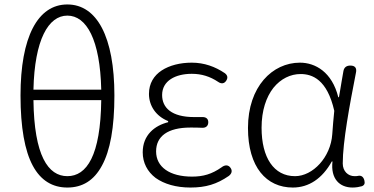

<svg xmlns="http://www.w3.org/2000/svg" viewBox="-20 -828 1679 861"><path d="M127 -85C163 -18 216 13 282 13C349 13 401 -18 437 -85C474 -152 493 -256 493 -400C493 -662 415 -808 282 -808C149 -808 72 -662 72 -400C72 -256 91 -152 127 -85ZM358 -379H434C431 -130 369 -38 282 -38C196 -38 133 -130 130 -379H282ZM206 -426H130C135 -650 197 -758 282 -758C368 -758 429 -650 434 -426H282Z M705 -512C670 -489 648 -454 648 -407C648 -354 679 -307 734 -285V-280C674 -265 620 -223 620 -145C620 -98 641 -58 678 -30C716 -3 769 13 834 13C903 13 952 -2 1006 -39C1019 -49 1023 -62 1014 -75C1004 -90 988 -89 974 -78C930 -47 891 -36 841 -36C741 -36 680 -79 680 -149C680 -217 732 -256 834 -256C852 -256 868 -256 886 -255C903 -254 914 -263 914 -280C914 -297 902 -304 885 -303C873 -303 863 -303 851 -303C749 -303 707 -345 707 -402C707 -466 767 -497 840 -497C884 -497 922 -485 958 -461C972 -451 986 -452 995 -467C1003 -480 1000 -491 988 -500C945 -529 896 -547 840 -547C788 -547 740 -535 705 -512Z M1506 -427 1500 -392H1497C1469 -505 1394 -547 1325 -547C1202 -547 1092 -440 1092 -254C1092 -78 1175 13 1293 13C1365 13 1425 -27 1468 -104H1471C1462 -26 1503 13 1561 13C1578 13 1592 10 1603 7C1615 2 1617 -6 1614 -19C1610 -35 1600 -43 1584 -39C1579 -38 1575 -38 1570 -38C1541 -38 1517 -60 1517 -95C1517 -192 1548 -358 1576 -501C1581 -522 1573 -534 1551 -534C1534 -534 1523 -526 1520 -509L1512 -463ZM1206 -434C1239 -475 1283 -496 1328 -496C1380 -496 1447 -472 1479 -331L1474 -278L1470 -226C1463 -123 1383 -38 1303 -38C1208 -38 1153 -121 1153 -255C1153 -333 1174 -393 1206 -434Z"/></svg>

Font: GenSenRounded2 TW L
Style: Regular
Weight: 300
Version: Version 2.100;PS 2.1;hotconv 16.6.51;makeotf.lib2.5.65220 DE